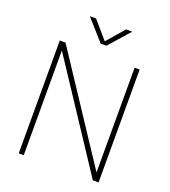

<svg xmlns="http://www.w3.org/2000/svg" viewBox="-166 -1063 1045 1183"><g transform="rotate(20 357.0 -472.0)"><path d="M95 0V-740H132.5L601 -30H585.5V-740H618.5V0H581L112.5 -710H128V0ZM338 -808 218 -944H258.5L363.5 -822.5H350.5L455.5 -944H496L376 -808Z"/></g></svg>

Font: Encode Sans Condensed Thin Thin
Style: Regular
Weight: 250
Version: Version 3.002